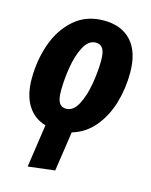

<svg xmlns="http://www.w3.org/2000/svg" viewBox="-116 -623 720 917"><g transform="rotate(15 244.5 -164.0)"><path d="M272 8 243 204 111 220 142 8Q84 -9 52.5 -59.5Q21 -110 21 -191Q21 -283 50 -364.5Q79 -446 138 -497Q197 -548 283 -548Q371 -548 419.5 -494.5Q468 -441 468 -339Q468 -260 446.5 -188Q425 -116 381 -63.5Q337 -11 272 8ZM319 -361Q319 -401 307.5 -418.5Q296 -436 273 -436Q237 -436 214 -392.5Q191 -349 181 -287.5Q171 -226 171 -170Q171 -130 182 -112Q193 -94 216 -94Q252 -94 275 -138Q298 -182 308.5 -244Q319 -306 319 -361Z"/></g></svg>

Font: Fira Sans Extra Condensed
Style: Bold Italic
Weight: 700
Width: 3
Italic angle: -8°
Designer: Carrois Corporate & Edenspiekermann AG
Foundry: Carrois Corporate GbR & Edenspiekermann AG
Version: Version 4.203